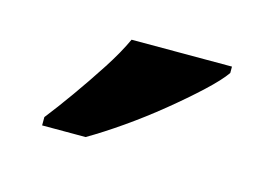

<svg xmlns="http://www.w3.org/2000/svg" viewBox="-40 -831 413 290"><g transform="rotate(15 167.0 -686.0)"><path d="M40 -619Q55 -638 73.5 -664Q92 -690 109.5 -717Q127 -744 137 -766H294V-756Q285 -743 263.5 -723Q242 -703 215 -681Q188 -659 160 -639.5Q132 -620 108 -606H40Z"/></g></svg>

Font: Noto Serif Yezidi
Style: Bold
Weight: 700
Designer: Dalton Maag Ltd
Foundry: Dalton Maag Ltd
Version: Version 1.001; ttfautohint (v1.8.4.7-5d5b)